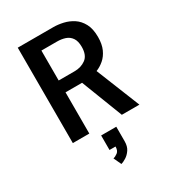

<svg xmlns="http://www.w3.org/2000/svg" viewBox="-226 -825 1103 1220"><g transform="rotate(-30 325.0 -215.0)"><path d="M99 0V-700H360.5Q394 -700 431.5 -691.5Q469 -683 501.5 -661.8Q534 -640.5 554.5 -602.2Q575 -564 575 -504.5Q575 -451.5 558.5 -415Q542 -378.5 515.5 -355.8Q489 -333 458.5 -321L587.5 0H458.5L341.5 -302.5H220V0ZM220 -389.5H337Q385 -389.5 419.5 -415Q454 -440.5 454 -501.5Q454 -544 437.5 -567.5Q421 -591 394 -600Q367 -609 334.5 -609H220ZM279 154.5V48H390V154.5Q390 191.5 373.8 215.5Q357.5 239.5 336.2 252.5Q315 265.5 300 269.5L274 213.5Q289.5 210 306.2 197.5Q323 185 323 154.5Z"/></g></svg>

Font: Trispace Medium
Style: Regular
Weight: 500
Designer: Tyler Finck
Foundry: Etcetera Type Company
Version: Version 1.210; ttfautohint (v1.8.3)